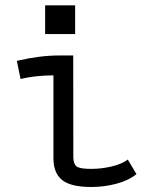

<svg xmlns="http://www.w3.org/2000/svg" viewBox="-20 -707 558 735"><path d="M152.8 -686.5H267.6V-576.7H152.8ZM203.6 -494.6H260.3L260.7 -102.5Q262.2 -74.7 276.9 -67.6Q291.5 -60.5 329.6 -60.5Q367.7 -60.5 406.7 -69.6Q445.8 -78.6 469.2 -96.2L502.4 -40.5Q472.7 -16.1 425.8 -3.7Q378.9 8.8 330.1 8.8Q264.2 8.8 230 -9.8Q184.6 -34.7 184.6 -100.6V-418.5Q117.7 -418.5 58.6 -404.8L44.4 -474.1Q132.8 -494.6 203.6 -494.6Z"/></svg>

Font: FantasqueSansM Nerd Font
Style: Regular
Weight: 400
Monospace: yes
Designer: Jany Belluz
Version: Version 1.8.0 ; ttfautohint (v1.8.2);Nerd Fonts 3.4.0